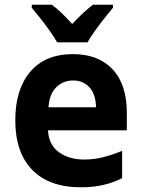

<svg xmlns="http://www.w3.org/2000/svg" viewBox="-20 -786 603 816"><path d="M324 10Q189 10 117 -64Q45 -138 45 -275Q45 -406 108.5 -481Q172 -556 290 -556Q398 -556 458.5 -491.5Q519 -427 519 -306V-232H184Q187 -171 230 -139.5Q273 -108 338 -108Q381 -108 421 -118.5Q461 -129 499 -145V-29Q463 -10 419 0Q375 10 324 10ZM388 -330Q387 -386 360 -415Q333 -444 291 -444Q249 -444 219.5 -415.5Q190 -387 186 -330ZM223 -606Q211 -627 192 -654Q173 -681 152 -707.5Q131 -734 115 -753V-766H200Q221 -751 242.5 -730Q264 -709 287 -684Q311 -710 332 -729.5Q353 -749 375 -766H460V-753Q444 -734 423.5 -708Q403 -682 383.5 -655Q364 -628 352 -606Z"/></svg>

Font: Noto Sans Mono SemiCondensed
Style: Bold
Weight: 700
Width: 4
Designer: Monotype Design Team
Foundry: Monotype Imaging Inc.
Version: Version 2.014